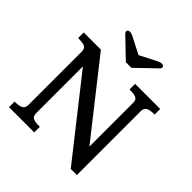

<svg xmlns="http://www.w3.org/2000/svg" viewBox="-246 -1147 1331 1331"><g transform="rotate(45 420.0 -481.5)"><path d="M47.9 0H295.4V-54.7C220.2 -54.7 210.4 -69.3 210.4 -108.9V-562L653.3 0H713.4V-623.5C713.4 -663.1 732.9 -677.7 797.9 -677.7V-732.4H551.8V-677.7C626.5 -677.7 635.3 -663.1 635.3 -623.5V-200.7L216.3 -732.4H47.9V-677.7C122.6 -677.7 132.3 -663.1 132.3 -623.5V-108.9C132.3 -69.3 112.8 -54.7 47.9 -54.7ZM455.1 -793 598.1 -930.2C617.7 -951.2 596.2 -976.6 553.2 -954.1L427.7 -890.1L302.2 -954.1C259.3 -976.6 237.8 -951.2 257.3 -930.2L400.4 -793Z"/></g></svg>

Font: Arbutus Slab
Style: Regular
Weight: 400
Designer: Karolina Lach
Foundry: Karolina Lach
Version: Version 1.001